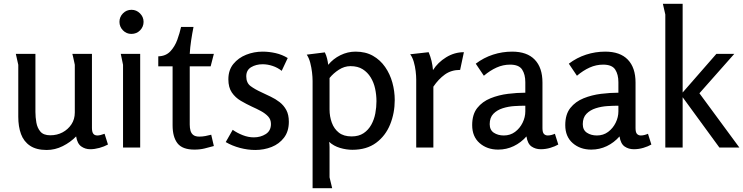

<svg xmlns="http://www.w3.org/2000/svg" viewBox="-20 -783 3944 1019"><path d="M168 -497V-189Q168 -161 173 -132.5Q178 -104 194.5 -84.5Q211 -65 247 -65Q283 -65 312 -80.5Q341 -96 359 -123Q377 -150 377 -186V-439Q377 -440 374 -453.5Q371 -467 368 -481Q365 -495 364 -497H468V-104Q468 -83 475 -73.5Q482 -64 497 -64Q511 -64 535 -73L553 -16Q533 -5 507.5 2Q482 9 459 9Q432 9 411 -6Q390 -21 384 -59Q354 -28 313 -7.5Q272 13 228 13Q173 13 139.5 -9.5Q106 -32 91.5 -71.5Q77 -111 77 -163V-439L64 -497Z M742 -667Q742 -641 723.5 -622Q705 -603 677 -603Q651 -603 632.5 -622Q614 -641 614 -667Q614 -693 632.5 -712Q651 -731 678 -731Q704 -731 723 -712Q742 -693 742 -667ZM724 -497V0H633V-439L621 -497Z M1007 -640Q1000 -605 994.5 -568.5Q989 -532 987 -497H1115L1098 -431H987V-122Q987 -104 991 -89.5Q995 -75 1006 -66.5Q1017 -58 1038 -58Q1054 -58 1070 -61Q1086 -64 1101 -68L1115 -8Q1090 -1 1065.5 5Q1041 11 1012 11Q948 11 922 -22.5Q896 -56 896 -118V-431H820V-484Q860 -485 884 -510.5Q908 -536 921 -572Q934 -608 941 -640Z M1374 -509Q1408 -509 1443 -501Q1478 -493 1507 -475L1475 -407Q1454 -424 1427 -433Q1400 -442 1374 -442Q1339 -442 1313 -426.5Q1287 -411 1287 -378Q1287 -343 1310 -326Q1333 -309 1366 -294Q1391 -282 1416.5 -270Q1442 -258 1464 -241Q1486 -224 1499.5 -199Q1513 -174 1513 -137Q1513 -86 1487.5 -52.5Q1462 -19 1421.5 -3Q1381 13 1335 13Q1295 13 1253.5 2Q1212 -9 1178 -29L1215 -94Q1239 -77 1268.5 -65.5Q1298 -54 1327 -54Q1363 -54 1390.5 -71.5Q1418 -89 1418 -125Q1418 -149 1403 -165Q1388 -181 1365 -193.5Q1342 -206 1317 -217Q1287 -231 1258 -248Q1229 -265 1210.5 -292Q1192 -319 1192 -362Q1192 -411 1218.5 -443.5Q1245 -476 1286.5 -492.5Q1328 -509 1374 -509Z M1704 -505Q1712 -489 1716 -472Q1720 -455 1722 -439Q1748 -471 1786.5 -490Q1825 -509 1867 -509Q1920 -509 1959 -487Q1998 -465 2024 -427.5Q2050 -390 2062.5 -344.5Q2075 -299 2075 -252Q2075 -183 2050.5 -122.5Q2026 -62 1976 -25Q1926 12 1850 12Q1818 12 1784.5 2Q1751 -8 1727 -30Q1729 -16 1729 -1.5Q1729 13 1729 22V158L1743 216H1639V-353Q1639 -374 1636 -399.5Q1633 -425 1626.5 -450Q1620 -475 1608 -493ZM1840 -432Q1808 -432 1778.5 -413Q1749 -394 1729 -369V-202Q1729 -165 1741 -132Q1753 -99 1778.5 -79Q1804 -59 1846 -59Q1884 -59 1909.5 -76Q1935 -93 1950.5 -121Q1966 -149 1972 -181.5Q1978 -214 1978 -246Q1978 -279 1971 -312Q1964 -345 1947.5 -372Q1931 -399 1905 -415.5Q1879 -432 1840 -432Z M2255 -506Q2274 -461 2278 -411Q2304 -452 2348 -479Q2392 -506 2442 -506L2422 -412Q2375 -412 2341 -387.5Q2307 -363 2280 -323V0H2189V-361Q2189 -380 2186 -405.5Q2183 -431 2176 -455Q2169 -479 2157 -495Z M2698 -509Q2777 -509 2818 -466.5Q2859 -424 2859 -345V-103Q2859 -80 2867 -72Q2875 -64 2887 -64Q2896 -64 2906 -66.5Q2916 -69 2925 -73L2943 -16Q2926 -6 2901 1.5Q2876 9 2850 9Q2822 9 2801 -5.5Q2780 -20 2774 -59Q2745 -26 2706.5 -7.5Q2668 11 2624 11Q2565 11 2525.5 -23.5Q2486 -58 2486 -119Q2486 -176 2513 -210Q2540 -244 2583.5 -261.5Q2627 -279 2676 -285Q2725 -291 2768 -291V-347Q2768 -388 2751 -414Q2734 -440 2687 -440Q2650 -440 2615.5 -424.5Q2581 -409 2548 -381L2505 -445Q2547 -477 2596.5 -493Q2646 -509 2698 -509ZM2768 -222Q2742 -222 2710 -220Q2678 -218 2648 -208.5Q2618 -199 2598.5 -179Q2579 -159 2579 -124Q2579 -93 2601 -78.5Q2623 -64 2654 -64Q2688 -64 2713.5 -83Q2739 -102 2753.5 -131.5Q2768 -161 2768 -192Z M3192 -509Q3271 -509 3312 -466.5Q3353 -424 3353 -345V-103Q3353 -80 3361 -72Q3369 -64 3381 -64Q3390 -64 3400 -66.5Q3410 -69 3419 -73L3437 -16Q3420 -6 3395 1.5Q3370 9 3344 9Q3316 9 3295 -5.5Q3274 -20 3268 -59Q3239 -26 3200.5 -7.5Q3162 11 3118 11Q3059 11 3019.5 -23.5Q2980 -58 2980 -119Q2980 -176 3007 -210Q3034 -244 3077.5 -261.5Q3121 -279 3170 -285Q3219 -291 3262 -291V-347Q3262 -388 3245 -414Q3228 -440 3181 -440Q3144 -440 3109.5 -424.5Q3075 -409 3042 -381L2999 -445Q3041 -477 3090.5 -493Q3140 -509 3192 -509ZM3262 -222Q3236 -222 3204 -220Q3172 -218 3142 -208.5Q3112 -199 3092.5 -179Q3073 -159 3073 -124Q3073 -93 3095 -78.5Q3117 -64 3148 -64Q3182 -64 3207.5 -83Q3233 -102 3247.5 -131.5Q3262 -161 3262 -192Z M3603 -763V-292L3782 -497H3877L3692 -288L3904 0H3798L3603 -267V0H3511V-706L3498 -763Z"/></svg>

Font: Rosario Light Medium
Style: Regular
Weight: 500
Version: Version 1.101; ttfautohint (v1.8.1.43-b0c9)